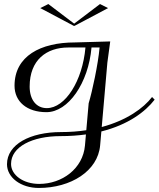

<svg xmlns="http://www.w3.org/2000/svg" viewBox="-20 -610 785 950"><path d="M402.8 -375C388.3 -209.4 302.6 -75 211.6 -75C159.3 -75 126.7 -117 126.7 -181.8C126.7 -313.3 210 -375 317.8 -375ZM432.8 -375H472.8C465.6 -293 436.2 -156.5 418.7 -99L407 34.3C368.3 40.2 326.6 43.5 281.7 43.5C129.4 43.5 14.6 104.2 14.6 202.8C14.6 268.2 83 320 172 320C331 320 464 236 475.4 110L481.5 40.4C614.4 7.1 698.9 -57 745.2 -117L732.4 -130C690.2 -74.9 607.1 -14.6 483.4 18.5L511.2 -300L525.4 -405L350 -400C181.2 -400 51.9 -332.7 51.9 -186C51.9 -106.8 113.4 -55 209.8 -55C317.5 -55 417.4 -198.4 432.8 -375ZM405.2 55.1 400.4 110C390.4 224 287.8 300 173.8 300C95.2 300 34.7 256.3 34.7 201.2C34.7 116 139.9 63.5 279.9 63.5C325.1 63.5 366.8 60.5 405.2 55.1ZM345.2 -482H348.8L514.8 -570L474.8 -590L347 -493L219.2 -590L179.2 -570Z"/></svg>

Font: Galberik
Style: Regular
Weight: 400
Designer: Gluk
Foundry: Gluk
Version: Version 0.50